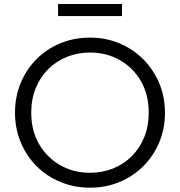

<svg xmlns="http://www.w3.org/2000/svg" viewBox="-20 -898 876 934"><path d="M418 15Q340.5 15 273.8 -12.8Q207 -40.5 157.8 -90Q108.5 -139.5 80.8 -206Q53 -272.5 53 -350Q53 -428 80.8 -494.5Q108.5 -561 157.8 -610.5Q207 -660 273.8 -687.5Q340.5 -715 418 -715Q495 -715 561.5 -687Q628 -659 677.5 -609Q727 -559 754.8 -492.8Q782.5 -426.5 782.5 -350Q782.5 -272.5 754.8 -206Q727 -139.5 677.5 -90Q628 -40.5 561.5 -12.8Q495 15 418 15ZM418 -57.5Q477.5 -57.5 529.5 -78.2Q581.5 -99 620.5 -137.8Q659.5 -176.5 681.5 -230.2Q703.5 -284 703.5 -350Q703.5 -438 665.2 -503.8Q627 -569.5 562.2 -606Q497.5 -642.5 418 -642.5Q358.5 -642.5 306.5 -621.8Q254.5 -601 215.5 -562.5Q176.5 -524 154.2 -470.2Q132 -416.5 132 -350Q132 -262 170.5 -196.2Q209 -130.5 273.8 -94Q338.5 -57.5 418 -57.5ZM262.5 -820V-878.5H573.5V-820Z"/></svg>

Font: Geologica Cursive ExtraLight
Style: Regular
Weight: 250
Designer: Sindre Bremnes, Frode Helland
Foundry: Monokrom Skriftforlag AS
Version: Version 1.010;gftools[0.9.28]